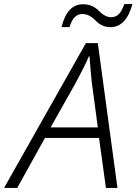

<svg xmlns="http://www.w3.org/2000/svg" viewBox="-74 -928 674 948"><path d="M-54 0H11L148 -247H415L449 0H506L409 -715H350ZM176 -299 301 -521Q318 -554 335 -586.5Q352 -619 365 -650H368Q370 -621 373 -586.5Q376 -552 379 -523L409 -299ZM230 -794H269Q281 -831 296.5 -845Q312 -859 332 -859Q367 -859 398 -826.5Q429 -794 471 -794Q549 -794 580 -908H540Q526 -870 511 -856.5Q496 -843 474 -843Q445 -843 413.5 -875Q382 -907 336 -907Q257 -907 230 -794Z"/></svg>

Font: Noto Sans UI Light
Style: Italic
Weight: 300
Italic angle: -12°
Designer: Monotype Design Team
Foundry: Monotype Imaging Inc.
Version: Version 1.901